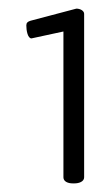

<svg xmlns="http://www.w3.org/2000/svg" viewBox="-20 -722 257 445"><path d="M157 -702 51 -674C44 -672 41 -669 41 -663C41 -652 44 -633 53 -633L127 -649V-311C127 -301 138 -297 148 -297H153C163 -297 175 -301 175 -311V-690C175 -697 166 -702 157 -702Z"/></svg>

Font: Asap
Style: Regular
Weight: 400
Designer: Pablo Cosgaya
Foundry: Pablo Cosgaya
Version: Version 1.007;PS 001.007;hotconv 1.0.70;makeotf.lib2.5.58329